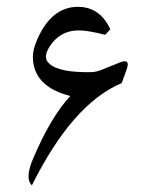

<svg xmlns="http://www.w3.org/2000/svg" viewBox="-20 -558 444 573"><path d="M293.9 -454.1Q242.2 -467.3 215.8 -467.3Q165.5 -467.3 135.7 -429.7Q103.5 -388.7 127 -368.2Q156.2 -340.8 252.4 -342.8Q267.6 -342.8 288.1 -351.6Q321.3 -365.2 338.9 -372.1Q370.1 -383.8 357.9 -350.6L343.3 -310.1Q196.3 -248.5 75.2 -4.9Q53.7 -24.9 78.1 -83Q131.3 -209 189.9 -271.5Q78.1 -299.8 78.1 -389.2Q78.1 -410.2 90.8 -439.5Q133.3 -537.6 212.4 -537.6Q278.3 -537.6 309.1 -470.7Z"/></svg>

Font: Parastoo Print
Style: Print
Weight: 400
Foundry: Saber Rastikerdar (saber.rastikerdar@gmail.com)
Version: Version 1.0.0-alpha5